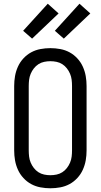

<svg xmlns="http://www.w3.org/2000/svg" viewBox="-20 -1001 540 1029"><path d="M250 8Q223 8 196.5 3Q170 -2 147 -14.5Q124 -27 105.5 -47Q87 -67 76 -91.5Q65 -116 60.5 -142Q56 -168 56 -195V-540Q56 -567 60.5 -593Q65 -619 76 -643.5Q87 -668 105.5 -688Q124 -708 147 -720.5Q170 -733 196.5 -738Q223 -743 250 -743Q277 -743 303.5 -738Q330 -733 353 -720.5Q376 -708 394.5 -688Q413 -668 424 -643.5Q435 -619 439.5 -593Q444 -567 444 -540V-195Q444 -168 439.5 -142Q435 -116 424 -91.5Q413 -67 394.5 -47Q376 -27 353 -14.5Q330 -2 303.5 3Q277 8 250 8ZM250 -62Q267 -62 283.5 -65.5Q300 -69 314 -78Q328 -87 338.5 -100.5Q349 -114 355.5 -129.5Q362 -145 364 -161.5Q366 -178 366 -195V-540Q366 -557 364 -573.5Q362 -590 355.5 -605.5Q349 -621 338.5 -634.5Q328 -648 314 -657Q300 -666 283.5 -669.5Q267 -673 250 -673Q233 -673 216.5 -669.5Q200 -666 186 -657Q172 -648 161.5 -634.5Q151 -621 144.5 -605.5Q138 -590 136 -573.5Q134 -557 134 -540V-195Q134 -178 136 -161.5Q138 -145 144.5 -129.5Q151 -114 161.5 -100.5Q172 -87 186 -78Q200 -69 216.5 -65.5Q233 -62 250 -62ZM322 -794 274 -836 406 -981 464 -929ZM152 -794 104 -836 236 -981 294 -929Z"/></svg>

Font: Iosevka Fuck
Style: Regular
Weight: 400
Monospace: yes
Designer: Belleve Invis
Foundry: Belleve Invis
Version: Version 28.0.7; ttfautohint (v1.8.3)